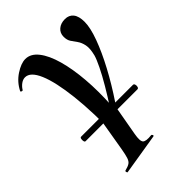

<svg xmlns="http://www.w3.org/2000/svg" viewBox="-213 -482 844 844"><g transform="rotate(-45 209.0 -60.5)"><path d="M36 48Q31 48 29.5 41Q28 34 29.5 27Q31 20 36 20H358Q364 20 366 27Q368 34 366 41Q364 48 358 48ZM159 138 160 101Q187 64 215 21Q243 -22 267.5 -63.5Q292 -105 308.5 -139Q325 -173 330 -191Q339 -227 334.5 -248.5Q330 -270 320 -284Q310 -298 301 -311Q292 -324 292 -345Q292 -368 308.5 -382Q325 -396 351 -396Q376 -396 390 -378.5Q404 -361 404 -326Q404 -290 383.5 -234Q363 -178 328 -112.5Q293 -47 249.5 18Q206 83 159 138ZM71 275Q68 276 66.5 270Q65 264 69 263Q89 258 98.5 251.5Q108 245 113 229.5Q118 214 123 185L154 2L239 21L211 178Q204 217 213.5 227Q223 237 258 233Q262 233 264 238Q266 243 261 244ZM146 135Q150 -18 138 -123.5Q126 -229 102.5 -284Q79 -339 46 -339Q33 -339 20.5 -330Q8 -321 0 -308Q-1 -304 -7 -305.5Q-13 -307 -12 -311Q7 -349 42 -372Q77 -395 104 -395Q137 -395 162.5 -362.5Q188 -330 204 -273Q220 -216 226 -142Q232 -68 227 16Z"/></g></svg>

Font: Cormorant Infant Light
Style: Italic
Weight: 300
Italic angle: -10°
Designer: Christian Thalmann (Catharsis Fonts)
Foundry: Catharsis Fonts
Version: Version 4.001